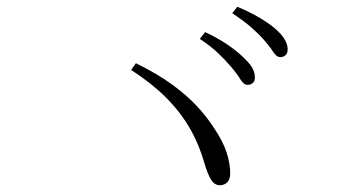

<svg xmlns="http://www.w3.org/2000/svg" viewBox="-20 -726 1040 568"><path d="M712 -475Q701 -475 691 -491.5Q681 -508 664 -528Q648 -547 625.5 -568.5Q603 -590 571 -611L587 -631Q625 -613 651.5 -595Q678 -577 696 -560Q716 -542 725 -527.5Q734 -513 734 -497Q734 -486 728 -480.5Q722 -475 712 -475ZM631 -178Q615 -178 605 -193.5Q595 -209 585 -242Q568 -302 539.5 -350Q511 -398 469 -439.5Q427 -481 368 -519L382 -539Q447 -507 490.5 -475Q534 -443 563.5 -411Q593 -379 614 -346Q639 -309 650 -276Q661 -243 661 -213Q661 -195 652 -186.5Q643 -178 631 -178ZM809 -557Q798 -557 787.5 -573.5Q777 -590 760 -609Q742 -629 721 -647Q700 -665 667 -687L682 -706Q720 -690 747 -674Q774 -658 792 -643Q812 -626 821.5 -610.5Q831 -595 831 -580Q831 -568 824.5 -562.5Q818 -557 809 -557Z"/></svg>

Font: Noto Serif SC ExtraLight
Style: Regular
Weight: 200
Designer: Ryoko NISHIZUKA 西塚涼子 (kana & ideographs); Frank Grießhammer (Latin, Greek & Cyrillic); Wenlong ZHANG 张文龙 (bopomofo); San
Foundry: Adobe
Version: Version 2.002-H1;hotconv 1.1.0;makeotfexe 2.6.0